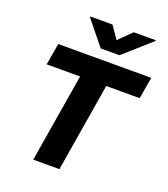

<svg xmlns="http://www.w3.org/2000/svg" viewBox="-168 -1075 1043 1192"><g transform="rotate(20 353.5 -478.5)"><path d="M68.4 -584.5 92.8 -727.5H707L682.6 -584.5H461.9L365.2 0H192.4L289.1 -584.5ZM367.7 -956.5 424.8 -874 508.3 -956.5H653.8L652.8 -951.2L473.6 -792H349.6L221.2 -951.2L222.2 -956.5Z"/></g></svg>

Font: Inter Tight ExtraBold
Style: Italic
Weight: 800
Italic angle: -9.39999°
Designer: Rasmus Andersson
Foundry: rsms
Version: Version 3.004